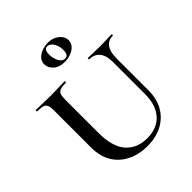

<svg xmlns="http://www.w3.org/2000/svg" viewBox="-236 -1012 1173 1173"><g transform="rotate(-45 350.5 -425.0)"><path d="M571 -503Q571 -555 547.5 -584Q524 -613 480 -613Q478 -613 478 -619Q478 -625 480 -625Q505 -625 530.5 -623.5Q556 -622 586 -622Q612 -622 637.5 -623.5Q663 -625 684 -625Q686 -625 686 -619Q686 -613 684 -613Q644 -613 623 -584Q602 -555 602 -503V-223Q602 -150 571.5 -97Q541 -44 486 -15Q431 14 357 14Q284 14 227 -14.5Q170 -43 138.5 -96Q107 -149 107 -222V-544Q107 -573 101.5 -587.5Q96 -602 79.5 -607.5Q63 -613 31 -613Q28 -613 28 -619Q28 -625 31 -625Q56 -625 87.5 -623.5Q119 -622 154 -622Q191 -622 222 -623.5Q253 -625 278 -625Q281 -625 281 -619Q281 -613 278 -613Q245 -613 229 -607Q213 -601 207.5 -586Q202 -571 202 -542V-257Q202 -135 252.5 -78Q303 -21 390 -21Q475 -21 523 -73.5Q571 -126 571 -222ZM364 -707Q317 -707 290.5 -731Q264 -755 264 -786Q264 -812 281.5 -829.5Q299 -847 324 -855.5Q349 -864 374 -864Q415 -864 444.5 -840.5Q474 -817 474 -784Q474 -760 457.5 -742.5Q441 -725 416 -716Q391 -707 364 -707ZM380 -720Q409 -720 409 -766Q409 -800 393 -825.5Q377 -851 354 -851Q327 -851 327 -806Q327 -786 333.5 -766Q340 -746 351.5 -733Q363 -720 380 -720Z"/></g></svg>

Font: Cormorant Light SemiBold
Style: Regular
Weight: 600
Version: Version 4.000